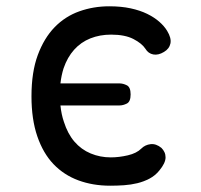

<svg xmlns="http://www.w3.org/2000/svg" viewBox="-20 -580 640 610"><path d="M80 -274Q80 -351 100 -405Q120 -459 153.5 -493.5Q187 -528 232 -544Q277 -560 327 -560Q365 -560 395 -553.5Q425 -547 447.5 -536Q470 -525 486 -511Q502 -497 511 -482Q525 -459 521.5 -442Q518 -425 501 -415Q483 -404 467 -407Q451 -410 442 -425Q431 -442 404 -456Q377 -470 333 -470Q297 -470 267 -458Q237 -446 215.5 -422Q194 -398 182 -363Q175 -341 172 -315H360Q371 -315 383 -309Q395 -303 395 -280Q395 -257 383 -251Q371 -245 360 -245H172Q175 -216 183 -193Q195 -155 216.5 -130Q238 -105 268 -92.5Q298 -80 332 -80Q358 -80 386 -86.5Q414 -93 429 -108Q441 -120 458.5 -122Q476 -124 493 -110Q499 -104 502.5 -96.5Q506 -89 506 -80Q506 -71 501 -60.5Q496 -50 486 -38Q473 -22 455 -12.5Q437 -3 416.5 2Q396 7 374 8.5Q352 10 330 10Q275 10 229 -7Q183 -24 150 -58.5Q117 -93 98.5 -147Q80 -201 80 -274Z"/></svg>

Font: Maple Mono NL
Style: Regular
Weight: 400
Monospace: yes
Designer: subframe7536
Version: Version 7.000